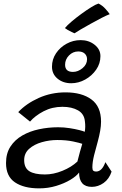

<svg xmlns="http://www.w3.org/2000/svg" viewBox="-20 -1053 688 1084"><path d="M201 10.5Q115 10.5 64.5 -23.5Q14 -57.5 14 -132.5Q14 -187 38.8 -225.2Q63.5 -263.5 105.5 -287.8Q147.5 -312 200 -323.2Q252.5 -334.5 308 -334.5Q341 -334.5 373 -329.5Q405 -324.5 428.2 -318.5Q451.5 -312.5 458.5 -309Q463.5 -337 459.5 -366.5Q456 -409.5 420.8 -429.8Q385.5 -450 332.5 -450Q274.5 -450 226.5 -425Q178.5 -400 149.5 -366.5L83 -420Q128.5 -468.5 198.8 -500Q269 -531.5 350 -531.5Q442 -531.5 496.2 -491.5Q550.5 -451.5 550.5 -366Q550.5 -342 545.5 -313.8Q540.5 -285.5 532.5 -256Q521 -216 511.2 -176.5Q501.5 -137 501.5 -108Q501.5 -93.5 507 -89Q512.5 -84.5 522.5 -84.5Q556 -84.5 575 -137.5L610 -84Q596 -42 565 -20Q534 2 498.5 2Q426.5 2 426.5 -79Q411.5 -58.5 377.5 -38Q343.5 -17.5 297.5 -3.5Q251.5 10.5 201 10.5ZM233.5 -68Q282 -68 332.8 -88.8Q383.5 -109.5 417 -141Q432 -200.5 444.5 -241Q431.5 -246 393 -254.2Q354.5 -262.5 303 -262.5Q259 -262.5 216 -250.2Q173 -238 144.8 -213Q116.5 -188 116.5 -149Q116.5 -105 145.5 -86.5Q174.5 -68 233.5 -68ZM382 -583Q336 -583 304.8 -609Q273.5 -635 273.5 -676.5Q273.5 -718 296.2 -752Q319 -786 356 -806.2Q393 -826.5 435.5 -826.5Q481 -826.5 514 -800.5Q547 -774.5 547 -736Q547 -694.5 523 -659.8Q499 -625 461.2 -604Q423.5 -583 382 -583ZM392 -647Q420.5 -647 446 -668.2Q471.5 -689.5 471.5 -718.5Q471.5 -738 458.5 -750.2Q445.5 -762.5 422 -762.5Q391.5 -762.5 369.5 -740Q347.5 -717.5 347.5 -687.5Q347.5 -647 392 -647ZM536 -1033Q558.5 -1022 575.8 -1002.5Q593 -983 599.5 -973Q583 -967 553.8 -952Q524.5 -937 492.8 -919.2Q461 -901.5 435.2 -886.5Q409.5 -871.5 400.5 -865Q396 -867 384.8 -872.2Q373.5 -877.5 362.2 -884Q351 -890.5 346.5 -894.5Q358.5 -909.5 383.8 -931Q409 -952.5 438.8 -974.2Q468.5 -996 494.8 -1012.2Q521 -1028.5 536 -1033Z"/></svg>

Font: Grandstander
Style: Italic
Weight: 400
Italic angle: -15°
Designer: Tyler Finck
Foundry: Etcetera Type Co
Version: Version 1.200; ttfautohint (v1.8.3)